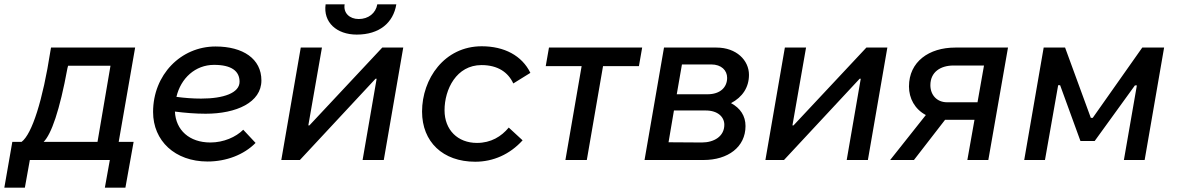

<svg xmlns="http://www.w3.org/2000/svg" viewBox="-74 -740 5442 888"><path d="M-54 128H41L64 0H434L411 128H506L544 -84H475L551 -520H162L159 -503C124 -277 74 -120 26 -84H-17ZM128 -84C163 -119 202 -228 238 -425L241 -436H437L377 -84Z M886 7C972 7 1054 -24 1108 -79L1051 -140C1017 -106 960 -81 899 -81C802 -81 739 -138 735 -224C782 -218 830 -214 877 -214C1019 -214 1135 -266 1135 -368C1135 -468 1050 -525 923 -525C762 -525 634 -394 634 -222C634 -89 735 7 886 7ZM742 -292C762 -378 829 -440 916 -440C997 -440 1034 -411 1034 -362C1034 -310 960 -284 856 -284C818 -284 779 -287 742 -292Z M1227 0H1313L1663 -376H1668L1603 0H1701L1791 -520H1694L1357 -160H1352L1415 -520H1317ZM1576 -580C1680 -580 1745 -634 1759 -720H1671C1664 -679 1630 -652 1585 -652C1543 -652 1513 -680 1520 -720H1432C1420 -637 1483 -580 1576 -580Z M2124 8C2207 8 2284 -26 2343 -91L2279 -150C2245 -109 2197 -79 2132 -79C2043 -79 1982 -139 1982 -230C1982 -327 2037 -439 2153 -439C2228 -439 2276 -406 2300 -354L2379 -403C2340 -483 2258 -526 2154 -526C1981 -526 1878 -375 1878 -224C1878 -84 1974 8 2124 8Z M2450 -434H2616L2541 0H2640L2715 -434H2881L2896 -520H2465Z M2907 0H3180C3293 0 3374 -60 3374 -157C3374 -204 3350 -240 3307 -263C3360 -291 3390 -336 3390 -394C3390 -461 3332 -520 3240 -520H2997ZM3018 -82 3043 -229H3190C3246 -229 3276 -199 3276 -163C3276 -109 3228 -81 3172 -81ZM3056 -304 3080 -442H3215C3263 -442 3289 -414 3289 -380C3289 -337 3258 -304 3198 -304Z M3466 0H3552L3902 -376H3907L3842 0H3940L4030 -520H3933L3596 -160H3591L3654 -520H3556Z M4400 0H4497L4588 -520H4344C4223 -520 4130 -455 4130 -340C4130 -285 4157 -235 4208 -208L4043 0H4153L4297 -186H4305H4433ZM4229 -346C4229 -407 4276 -437 4336 -437H4477L4447 -267H4306C4259 -267 4229 -301 4229 -346Z M4663 0H4759L4820 -346H4829L4923 -88H4989L5175 -345H5184L5124 0H5220L5310 -520H5209L4980 -195H4971L4852 -520H4753Z"/></svg>

Font: Fixel Display Medium
Style: Italic
Weight: 500
Italic angle: -10°
Designer: AlfaBravo + MacPaw
Foundry: Kyrylo Tkachov, Marchela Mozhyna, Serhii Makarenko, Maria Weinstein, Zakhar Kryvoshyya
Version: Version 1.210;Glyphs 3.2 (3217)